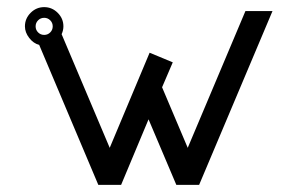

<svg xmlns="http://www.w3.org/2000/svg" viewBox="-20 -520 834 539"><path d="M50 -446Q50 -429 62 -413.5Q74 -398 90 -394L256 -1H320L397 -185L475 -1H539L745 -489H669L507 -105L435 -275L465 -345L400 -372L288 -105L153 -424Q158 -435 158 -446Q158 -468 142 -484Q126 -500 104 -500Q82 -500 66 -484Q50 -468 50 -446ZM87 -463Q94 -470 104 -470Q114 -470 121 -463Q128 -456 128 -446Q128 -436 121 -429Q114 -422 104 -422Q94 -422 87 -429Q80 -436 80 -446Q80 -456 87 -463Z"/></svg>

Font: Sakbunderan
Style: Regular
Weight: 400
Version: Version 1.00